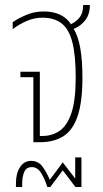

<svg xmlns="http://www.w3.org/2000/svg" viewBox="-20 -571 415 771"><path d="M114 0V-261H62V-283H140V-25H150Q190 -25 220 -46Q250 -67 267 -118Q284 -169 284 -260Q284 -349 270.5 -401.5Q257 -454 227.5 -477Q198 -500 150 -500Q119 -500 89 -487.5Q59 -475 31 -454V-482Q51 -496 84 -510.5Q117 -525 155 -525Q231 -525 265 -474Q285 -483 299.5 -501Q314 -519 314 -551H341Q341 -514 322.5 -490Q304 -466 276 -455Q295 -423 303 -374Q311 -325 311 -259Q311 -164 292.5 -107Q274 -50 236 -25Q198 0 141 0ZM44 180V166Q44 125 60.5 100Q77 75 105 75Q134 75 151 98.5Q168 122 180 151L232 81L282 146V61H307V180H283L232 113L182 180H170Q161 150 146 125Q131 100 108 100Q86 100 77.5 119Q69 138 69 170V180Z"/></svg>

Font: Noto Sans Thai UI ExtCond Thin
Style: Regular
Weight: 100
Width: 2
Designer: Monotype Design Team
Foundry: Monotype Imaging Inc.
Version: Version 2.000